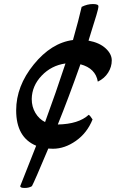

<svg xmlns="http://www.w3.org/2000/svg" viewBox="-20 -721 573 950"><path d="M304 -407Q234 -397 186 -346.5Q138 -296 137 -231Q137 -193 155 -162.5Q173 -132 203 -117Q257 -264 304 -407ZM242 15 219 14Q151 176 138 200Q124 209 102 209Q80 209 80 200L159 0Q60 -41 60 -175Q60 -295 147 -402Q234 -509 341 -523Q370 -625 384 -687Q412 -701 439.5 -701Q467 -701 467 -690Q467 -679 457 -646Q447 -613 434.5 -573.5Q422 -534 418 -520Q472 -510 502.5 -482Q533 -454 533 -422Q533 -390 515 -361.5Q497 -333 464 -317Q453 -383 378 -403Q319 -236 266 -105Q369 -107 419 -153Q426 -149 438 -130Q411 -63 355.5 -24Q300 15 242 15Z"/></svg>

Font: Clara
Style: Regular
Weight: 400
Designer: Proyecto DEMO
Foundry: Proyecto DEMO
Version: Version 1.002